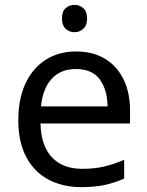

<svg xmlns="http://www.w3.org/2000/svg" viewBox="-20 -757 604 787"><path d="M292 -546Q361 -546 410.5 -516Q460 -486 486.5 -431.5Q513 -377 513 -304V-251H146Q148 -160 192.5 -112.5Q237 -65 317 -65Q368 -65 407.5 -74.5Q447 -84 489 -102V-25Q448 -7 408 1.5Q368 10 313 10Q237 10 178.5 -21Q120 -52 87.5 -113.5Q55 -175 55 -264Q55 -352 84.5 -415Q114 -478 167.5 -512Q221 -546 292 -546ZM291 -474Q228 -474 191.5 -433.5Q155 -393 148 -321H421Q420 -389 389 -431.5Q358 -474 291 -474ZM286 -737Q306 -737 321.5 -723.5Q337 -710 337 -681Q337 -653 321.5 -639Q306 -625 286 -625Q264 -625 249 -639Q234 -653 234 -681Q234 -710 249 -723.5Q264 -737 286 -737Z"/></svg>

Font: Noto Sans Bengali UI
Style: Regular
Weight: 400
Designer: Jelle Bosma - Monotype Design Team
Foundry: Monotype Imaging Inc.
Version: Version 2.003; ttfautohint (v1.8.4.7-5d5b)